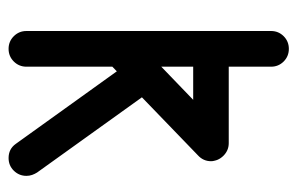

<svg xmlns="http://www.w3.org/2000/svg" viewBox="-144 -555 700 452"><g transform="rotate(90 206.0 -329.0)"><path d="M53 -617.2Q53 -634.5 65.2 -646.8Q77.5 -659 95 -659Q112.5 -659 124.8 -646.8Q137 -634.5 137 -617.2V-41.2Q137 -23.8 124.8 -11.5Q112.5 0.8 95 0.8Q77.5 0.8 65.2 -11.5Q53 -23.8 53 -41.2ZM95 -433.8Q77.5 -433.8 65.2 -446Q53 -458.2 53 -475.8Q53 -492.2 65.2 -504.9Q77.5 -517.5 95 -517.5H317Q334.2 -517.5 346.8 -504.9Q359.2 -492.2 359.2 -475.8Q359.2 -458.2 341.9 -446Q324.5 -433.8 307 -433.8ZM289.8 -505.8Q300.2 -516 309.5 -516Q326.8 -516 343.1 -504.1Q359.5 -492.2 359.5 -475.8Q359.5 -457.5 345.5 -444.8L122.8 -229.8Q111 -218.5 95 -218.5Q77.5 -218.5 65.8 -230.8Q54 -243 54 -260.5Q54 -279 67.2 -291.5ZM120.8 -291.8Q117.8 -297.2 115.4 -303.5Q113 -309.8 113 -316.8Q113 -334 125.2 -346.4Q137.5 -358.8 155 -358.8Q176.5 -358.8 188.5 -341.8L386.2 -66.2Q389.5 -61 391.8 -54.6Q394 -48.2 394 -41.2Q394 -24 381.9 -11.6Q369.8 0.8 352 0.8Q330.8 0.8 318.8 -16Z"/></g></svg>

Font: Libertine-Super Thin
Style: Regular
Weight: 100
Designer: Bastien Sozeau
Foundry: NBR — Bastien Sozeau
Version: Version 2.003;gftools[0.9.33]